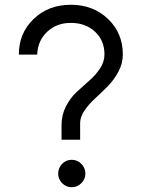

<svg xmlns="http://www.w3.org/2000/svg" viewBox="-20 -775 594 805"><path d="M238 -250Q238 -293 256.5 -329Q275 -365 301.5 -389.5Q328 -414 354.5 -437Q381 -460 399.5 -488Q418 -516 418 -547Q418 -605 378.5 -642Q339 -679 277 -679Q217 -679 177.5 -641.5Q138 -604 136 -546H59Q59 -636 121 -695.5Q183 -755 277 -755Q371 -755 433 -695.5Q495 -636 495 -547Q495 -509 476.5 -474.5Q458 -440 432 -413.5Q406 -387 379.5 -363Q353 -339 334.5 -312Q316 -285 316 -259V-189H238ZM281 10Q257 10 240.5 -7Q224 -24 224 -47Q224 -71 240.5 -88Q257 -105 281 -105Q304 -105 321 -88Q338 -71 338 -47Q338 -24 321 -7Q304 10 281 10Z"/></svg>

Font: Oakes Grotesk
Style: Regular
Weight: 400
Designer: Samuel Oakes
Foundry: Samuel Oakes
Version: Version 1.000;PS 001.000;hotconv 1.0.88;makeotf.lib2.5.64775